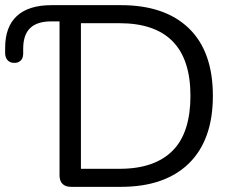

<svg xmlns="http://www.w3.org/2000/svg" viewBox="-20 -725 907 745"><path d="M256 0Q234 0 222.5 -11.5Q211 -23 211 -45V-642H179Q124 -642 97 -616Q70 -590 70 -536V-516Q70 -507 66.5 -499Q63 -491 55 -486Q47 -481 36 -481Q24 -481 16 -486Q8 -491 4 -499.5Q0 -508 0 -517V-540Q0 -621 45.5 -663Q91 -705 180 -705H449Q620 -705 713 -615Q806 -525 806 -353Q806 -267 782.5 -201.5Q759 -136 713 -91Q667 -46 601 -23Q535 0 449 0ZM294 -70H443Q513 -70 564.5 -88Q616 -106 650.5 -141Q685 -176 702 -229.5Q719 -283 719 -353Q719 -494 650 -564.5Q581 -635 443 -635H294Z"/></svg>

Font: Nunito ExtraLight
Style: Regular
Weight: 400
Version: Version 3.602